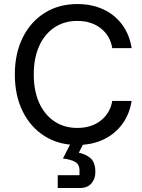

<svg xmlns="http://www.w3.org/2000/svg" viewBox="-20 -705 700 948"><path d="M361.7 10.8Q270 10.8 200.4 -32.9Q130.8 -76.7 92.1 -155Q53.3 -233.3 53.3 -337.5Q53.3 -440.8 92.1 -519.2Q130.8 -597.5 200.4 -641.2Q270 -685 361.7 -685Q433.3 -685 490 -658.8Q546.7 -632.5 582.9 -583.8Q619.2 -535 630 -467.5H534.2Q524.2 -528.3 477.9 -565Q431.7 -601.7 361.7 -601.7Q296.7 -601.7 247.9 -568.8Q199.2 -535.8 172.9 -476.7Q146.7 -417.5 146.7 -337.5Q146.7 -257.5 172.9 -198.3Q199.2 -139.2 247.9 -106.3Q296.7 -73.3 361.7 -73.3Q431.7 -73.3 477.9 -110Q524.2 -146.7 534.2 -206.7H630Q619.2 -140 582.9 -91.2Q546.7 -42.5 490 -15.8Q433.3 10.8 361.7 10.8ZM265 223.3V160H372.5V136.7Q372.5 105.8 350 93.8Q327.5 81.7 290.8 77.5L343.3 -25H406.7L369.2 49.2Q403.3 55.8 427.1 76.2Q450.8 96.7 450.8 145Q450.8 178.3 431.2 200.8Q411.7 223.3 374.2 223.3Z"/></svg>

Font: Funnel Sans
Style: Regular
Weight: 400
Designer: NORD ID, Kristian Moeller
Foundry: Dicotype
Version: Version 1.000